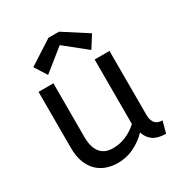

<svg xmlns="http://www.w3.org/2000/svg" viewBox="-175 -868 954 1008"><g transform="rotate(-30 302.0 -364.0)"><path d="M545 5Q497 5 469 -14Q441 -33 430 -69Q395 -33 349.5 -10.5Q304 12 250 12Q216 12 184.5 1.5Q153 -9 128.5 -32Q104 -55 89.5 -92Q75 -129 75 -182V-520H165V-194Q165 -133 190.5 -100.5Q216 -68 267 -68Q309 -68 347 -84.5Q385 -101 415 -129V-520H505V-135Q505 -113 510 -99.5Q515 -86 523 -78.5Q531 -71 542 -68Q553 -65 564 -65ZM163 -572 116 -646 262 -740H326L472 -646L425 -572L294 -677Z"/></g></svg>

Font: ABeeZee
Style: Regular
Weight: 400
Designer: Anja Meiners
Foundry: Anja Meiners
Version: Version 1.001